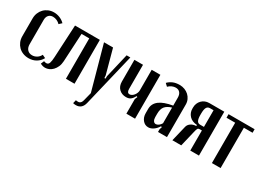

<svg xmlns="http://www.w3.org/2000/svg" viewBox="-32 -1103 2531 1876"><g transform="rotate(30 1233.5 -164.5)"><path d="M34 -348Q34 -381 45.5 -409.5Q57 -438 77.5 -459Q98 -480 126 -492Q154 -504 187 -504Q222 -504 254.5 -490.5Q287 -477 310 -453L281 -426Q265 -443 243.5 -452.5Q222 -462 200 -462Q170 -462 152.5 -442.5Q135 -423 135 -389V-115Q135 -77 155 -55Q175 -33 209 -33Q237 -33 261.5 -48.5Q286 -64 298 -90L334 -73Q314 -35 277 -13Q240 9 193 9Q159 9 129.5 -2.5Q100 -14 79 -35Q58 -56 46 -84.5Q34 -113 34 -147Z M340 -42Q357 -36 368 -36Q391 -36 399 -60Q407 -84 409 -128L428 -495H708V0H611V-456H524L507 -138Q505 -102 493 -75Q481 -48 463 -29Q445 -10 423 -0.5Q401 9 380 9Q351 9 325 -6Z M857 -495 931 -223 933 -194H945L946 -223L1010 -495H1052L909 101Q891 175 823 175Q807 175 791 171L800 133Q813 135 823.5 135.5Q834 136 843 131.5Q852 127 858.5 117.5Q865 108 869 91L892 0L755 -495Z M1294 -199Q1277 -166 1257.5 -152Q1238 -138 1208 -138Q1160 -138 1129 -168Q1098 -198 1098 -250V-495H1195V-222Q1195 -179 1225 -179Q1237 -179 1249.5 -186.5Q1262 -194 1271.5 -206Q1281 -218 1287 -233Q1293 -248 1293 -262V-495H1391V0H1293V-165L1305 -194Z M1454 -147Q1454 -265 1650 -297V-386Q1650 -422 1633 -442Q1616 -462 1585 -462Q1564 -462 1542.5 -452.5Q1521 -443 1505 -426L1476 -453Q1498 -476 1529.5 -490Q1561 -504 1605 -504Q1636 -504 1662.5 -493.5Q1689 -483 1708.5 -465Q1728 -447 1739.5 -422Q1751 -397 1751 -368V0H1650V-30L1659 -59L1648 -63Q1628 -30 1600 -10.5Q1572 9 1543 9Q1505 9 1479.5 -22Q1454 -53 1454 -99ZM1592 -55Q1606 -55 1622.5 -66.5Q1639 -78 1650 -98V-275Q1600 -260 1577 -232Q1554 -204 1554 -150V-113Q1554 -86 1564.5 -70.5Q1575 -55 1592 -55Z M2112 0H2014V-227H1991Q1974 -227 1967.5 -217Q1961 -207 1953 -171L1912 0H1812L1854 -175Q1860 -201 1884.5 -218.5Q1909 -236 1945 -237V-249Q1888 -253 1857.5 -286Q1827 -319 1827 -364V-379Q1827 -403 1835.5 -424Q1844 -445 1859.5 -461Q1875 -477 1896 -486Q1917 -495 1942 -495H2112ZM1925 -350Q1925 -308 1935.5 -287.5Q1946 -267 1971 -267H2014V-455H1974Q1948 -455 1936.5 -434Q1925 -413 1925 -365Z M2454 -455H2356V0H2258V-455H2160V-495H2454Z"/></g></svg>

Font: Moniqa Paragraph
Style: Bold
Weight: 700
Designer: Rajesh Rajput
Foundry: Rajesh Rajput
Version: Version 1.000